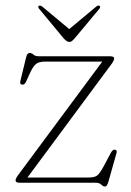

<svg xmlns="http://www.w3.org/2000/svg" viewBox="-20 -669 481 703"><path d="M389 -435.5 80.5 -19H303.5Q325.5 -19 335.2 -26Q345 -33 359 -59L386.5 -110.5Q392.5 -121 399 -121Q410 -121 406.5 -108.5L377.5 -5.5Q374 6 371.2 10Q368.5 14 364.5 14Q358 14 350.8 7Q343.5 0 329.5 0H51.5Q37 0 37 -8.5Q37 -15 46 -27.5L354.5 -443.5H145.5Q122.5 -443.5 111.8 -434.8Q101 -426 90 -402L76 -371Q70.5 -359 63 -359Q51.5 -359 54.5 -372L74.5 -454.5Q77.5 -467.5 80.8 -471.2Q84 -475 89 -475Q96 -475 102.5 -469Q109 -463 122 -463H383.5Q398 -463 398 -454.5Q398 -448 389 -435.5ZM252.5 -527.5Q247.5 -522 243.5 -518.8Q239.5 -515.5 234 -515.5Q225 -515.5 214 -527.5L123.5 -636.5Q117 -644 122.5 -647.5Q127 -650.5 134.5 -645L233.5 -562.5L332.5 -645Q340 -651 344.5 -647.5Q349.5 -643.5 343.5 -636.5Z"/></svg>

Font: Fraunces 9pt S000 Thin
Style: Regular
Weight: 100
Version: Version 1.000; ttfautohint (v1.8.3)